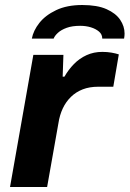

<svg xmlns="http://www.w3.org/2000/svg" viewBox="-20 -746 517 766"><path d="M20 0 113 -527H233L230 -440H237Q253 -468 275 -490.5Q297 -513 325.5 -526Q354 -539 388 -539Q408 -539 425 -536Q442 -533 454 -529L432 -400H372Q337 -400 310 -389.5Q283 -379 263 -359.5Q243 -340 230.5 -313.5Q218 -287 213 -254L168 0ZM308 -726Q368 -726 405 -709.5Q442 -693 459.5 -667Q477 -641 477 -612Q477 -607 476.5 -602.5Q476 -598 475 -592H388Q388 -609 375 -620Q362 -631 342.5 -637Q323 -643 300 -643Q268 -643 246 -635Q224 -627 211 -615Q198 -603 194 -592H107Q113 -624 137 -654.5Q161 -685 204 -705.5Q247 -726 308 -726Z"/></svg>

Font: Archivo SemiExpanded
Style: Bold Italic
Weight: 700
Width: 6
Italic angle: -10°
Designer: Hector Gatti
Foundry: Omnibus-Type
Version: Version 2.001